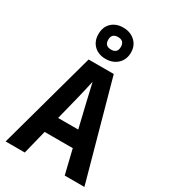

<svg xmlns="http://www.w3.org/2000/svg" viewBox="-238 -1114 1076 1224"><g transform="rotate(30 300.0 -502.0)"><path d="M419 -890Q419 -941 384.5 -972.5Q350 -1004 298 -1004Q245 -1004 212.5 -973Q180 -942 180 -889Q180 -837 212.5 -805.5Q245 -774 298 -774Q351 -774 385 -806Q419 -838 419 -890ZM252 -889Q252 -935 299 -935Q345 -935 345 -889Q345 -843 299 -843Q252 -843 252 -889ZM269 -473Q277 -507 285 -540Q293 -573 300 -607Q308 -573 315.5 -540Q323 -507 331 -473L373 -297H225ZM445 0H590L392 -717H207L10 0H151L195 -177H402Z"/></g></svg>

Font: Noto Sans Mono UI
Style: Bold
Weight: 700
Designer: Monotype Design team
Foundry: Monotype Imaging Inc.
Version: 1.000